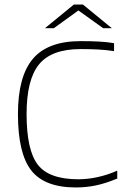

<svg xmlns="http://www.w3.org/2000/svg" viewBox="-20 -818 571 845"><path d="M325 -29Q367 -29 411.5 -39Q456 -49 496 -67V-32Q442 -10 400 -1.5Q358 7 314 7Q176 7 117.5 -68Q59 -143 59 -316Q59 -482 125 -559.5Q191 -637 335 -637Q381 -637 417 -635Q453 -633 482 -628V-593Q449 -598 414.5 -600Q380 -602 335 -602Q207 -602 152 -535Q97 -468 97 -316Q97 -157 146.5 -93Q196 -29 325 -29ZM472 -694H434L325 -772L217 -694H178L305 -798H345Z"/></svg>

Font: Blinker ExtraLight
Style: Regular
Weight: 200
Designer: Juergen Huber
Foundry: supertype
Version: Version 1.017;hotconv 1.0.117;makeotfexe 2.5.65602